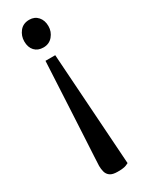

<svg xmlns="http://www.w3.org/2000/svg" viewBox="-186 -553 573 751"><g transform="rotate(-30 100.5 -178.0)"><path d="M103 166Q80 166 69 158Q58 150 54.5 137Q51 124 51 110Q51 108 51.5 100.5Q52 93 53 69Q54 45 57 -4Q60 -53 64 -137Q68 -221 75 -351H119L153 156Q153 156 142 161Q131 166 103 166ZM95 -400Q70 -400 55.5 -415.5Q41 -431 41 -458Q41 -483 56.5 -502.5Q72 -522 100 -522Q124 -522 138.5 -505.5Q153 -489 153 -463Q153 -438 137 -419Q121 -400 95 -400Z"/></g></svg>

Font: Faustina VF Beta
Style: Regular
Weight: 400
Designer: Alfonso Garcia
Foundry: Omnibus-Type
Version: Version 1.006